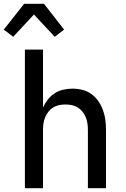

<svg xmlns="http://www.w3.org/2000/svg" viewBox="-47 -998 667 1018"><path d="M23 -803 -27 -841 81 -978H186L293 -841L243 -803L133 -921ZM85 0V-735H181V-428Q191 -450 206.5 -470Q222 -490 243 -503.5Q264 -517 288.5 -522.5Q313 -528 337 -528Q364 -528 390 -521.5Q416 -515 437.5 -499.5Q459 -484 474.5 -461.5Q490 -439 499 -414Q508 -389 511.5 -363Q515 -337 515 -310V0H419V-310Q419 -327 416.5 -344Q414 -361 407.5 -376.5Q401 -392 390.5 -405.5Q380 -419 365.5 -428Q351 -437 334 -440.5Q317 -444 300 -444Q283 -444 266 -440.5Q249 -437 234.5 -428Q220 -419 209.5 -405.5Q199 -392 192.5 -376.5Q186 -361 183.5 -344Q181 -327 181 -310V0Z"/></svg>

Font: Iosevka Fixed Medium Extended
Style: Regular
Weight: 500
Width: 7
Monospace: yes
Designer: Belleve Invis
Foundry: Belleve Invis
Version: Version 24.1.1; ttfautohint (v1.8.4)